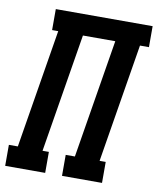

<svg xmlns="http://www.w3.org/2000/svg" viewBox="-101 -800 711 865"><g transform="rotate(10 254.5 -367.5)"><path d="M-18 0V-96H23L112 -639H84V-735H527V-639H486L397 -96H425V0H242V-96H284L373 -639H225L136 -96H165V0Z"/></g></svg>

Font: Iosevka Curly Slab
Style: Bold Italic
Weight: 700
Italic angle: -9°
Monospace: yes
Designer: Belleve Invis
Foundry: Belleve Invis
Version: Version 22.1.2; ttfautohint (v1.8.4)